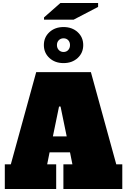

<svg xmlns="http://www.w3.org/2000/svg" viewBox="-20 -1258 846 1278"><path d="M754 -164H794V0H402V-164H462L446 -244H310L294 -164H354V0H12V-164H52L221 -778H585ZM332 -350H424L383 -549H373ZM272 -958Q272 -1010 309 -1044Q346 -1078 403 -1078Q460 -1078 497 -1044Q534 -1010 534 -958Q534 -906 497 -872Q460 -838 403 -838Q346 -838 309 -872Q272 -906 272 -958ZM446 -958Q446 -978 434 -990.5Q422 -1003 403 -1003Q384 -1003 371.5 -990.5Q359 -978 359 -958Q359 -938 371.5 -925Q384 -912 403 -912Q422 -912 434 -925Q446 -938 446 -958ZM273 -1127V-1142L382 -1238H633V-1212L470 -1127Z"/></svg>

Font: Alfa Slab One
Style: Regular
Weight: 400
Designer: JM Sole
Foundry: JM Sole
Version: Version 2.000